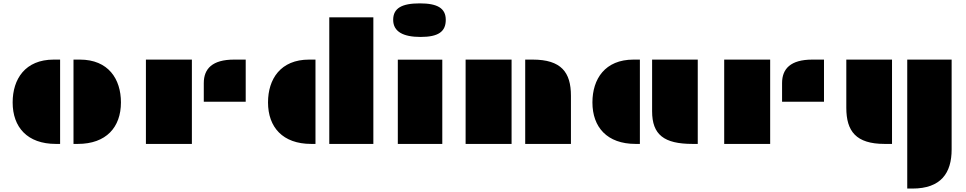

<svg xmlns="http://www.w3.org/2000/svg" viewBox="-20 -850 5704 1134"><path d="M414.1 0H439.5C607.4 0 694.3 -98.6 694.3 -245.1C694.3 -383.3 620.1 -498 451.7 -498H414.1ZM54.7 -245.1C54.7 -98.6 141.6 0 309.6 0H335V-498H297.4C128.9 -498 54.7 -383.3 54.7 -245.1Z M1183.6 -249H1431.2V-498H1362.8C1233.4 -498 1183.6 -443.4 1183.6 -359.4ZM841.8 0H1113.3V-498H841.8Z M1924.8 0H2185.1V-747.6H1924.8ZM1563 -245.1C1563 -98.6 1649.9 0 1817.9 0H1843.3V-498H1805.7C1637.2 -498 1563 -383.3 1563 -245.1Z M2463.9 -631.8C2569.3 -631.8 2612.8 -663.1 2612.8 -732.9C2612.8 -801.8 2563 -830.1 2459.5 -830.1C2353.5 -830.1 2302.2 -801.8 2302.2 -732.9C2302.2 -663.1 2361.3 -631.8 2463.9 -631.8ZM2329.6 0H2592.3V-497.6H2329.6Z M3082 0H3352.1V-284.7C3352.1 -422.9 3294.9 -498 3126 -498H3082ZM2730 0H3001.5V-498H2730Z M3831.5 -192.9C3831.5 -54.2 3901.9 0 4070.3 0H4101.1V-498H3831.5ZM3479 -245.1C3479 -98.6 3565.9 0 3733.9 0H3759.3V-498H3721.7C3553.2 -498 3479 -383.3 3479 -245.1Z M4599.1 -249H4846.7V-498H4778.3C4648.9 -498 4599.1 -443.4 4599.1 -359.4ZM4257.3 0H4528.8V-498H4257.3Z M5338.4 263.7H5368.7C5537.6 263.7 5600.6 171.9 5600.6 32.7V-498H5338.4ZM4978.5 -213.4C4978.5 -75.2 5035.6 0 5204.6 0H5248.5V-498H4978.5Z"/></svg>

Font: Plaster
Style: Regular
Weight: 400
Designer: Eben Sorkin
Foundry: Eben Sorkin
Version: Version 1.007